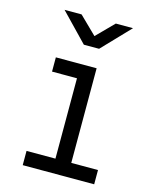

<svg xmlns="http://www.w3.org/2000/svg" viewBox="-118 -861 735 937"><g transform="rotate(15 250.0 -392.5)"><path d="M302 -645 436 -785H349L264 -699L176 -785H90L225 -645ZM450 0V-72H315V-550H109V-478H235V-72H89V0Z"/></g></svg>

Font: Tekne LDO Light
Style: Regular
Weight: 300
Monospace: yes
Designer: Alessio Laiso, Mario Rullo, Paolo Rosset
Foundry: Alessio Laiso
Version: Version 1.000;hotconv 1.0.109;makeotfexe 2.5.65596